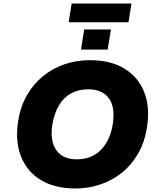

<svg xmlns="http://www.w3.org/2000/svg" viewBox="-20 -1057 905 1088"><path d="M408 11Q291 11 212 -36.5Q133 -84 99 -170.5Q65 -257 83 -372Q96 -454 133 -518Q170 -582 224.5 -626Q279 -670 346.5 -693Q414 -716 489 -716Q606 -716 684.5 -668.5Q763 -621 797 -535.5Q831 -450 813 -336Q800 -252 763 -187.5Q726 -123 671.5 -79Q617 -35 549.5 -12Q482 11 408 11ZM416 -154Q471 -154 512.5 -177.5Q554 -201 581.5 -245.5Q609 -290 619 -353Q634 -449 597 -500Q560 -551 479 -551Q426 -551 384 -528.5Q342 -506 315 -461.5Q288 -417 277 -353Q262 -258 299 -206Q336 -154 416 -154ZM369 -931 386 -1037H725L708 -931ZM439 -776 457 -890H609L590 -776Z"/></svg>

Font: Nunito Sans 6pt Black
Style: Italic
Weight: 900
Italic angle: -9°
Version: Version 3.101;gftools[0.9.27]